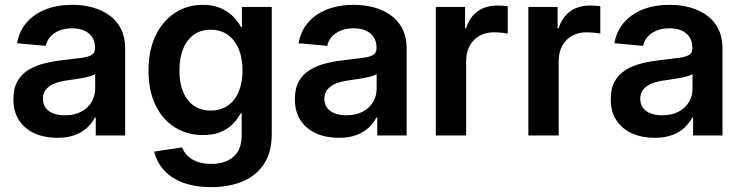

<svg xmlns="http://www.w3.org/2000/svg" viewBox="-20 -558 3057 791"><path d="M215.8 9.8Q164.1 9.8 123.3 -8.3Q82.5 -26.4 58.8 -61.8Q35.2 -97.2 35.2 -149.4Q35.2 -194.3 52 -223.6Q68.8 -252.9 97.9 -270.5Q127 -288.1 163.8 -297.1Q200.7 -306.2 240.2 -310.5Q288.1 -315.9 316.9 -319.8Q345.7 -323.7 358.6 -332.3Q371.6 -340.8 371.6 -358.9V-361.8Q371.6 -386.2 360.4 -404.1Q349.1 -421.9 328.1 -431.6Q307.1 -441.4 276.9 -441.4Q246.1 -441.4 223.1 -431.6Q200.2 -421.9 186.3 -405.5Q172.4 -389.2 168.5 -369.1L50.3 -379.9Q59.1 -429.7 89.6 -465.1Q120.1 -500.5 168.2 -519.3Q216.3 -538.1 277.8 -538.1Q323.2 -538.1 362.5 -527.1Q401.9 -516.1 431.9 -494.1Q461.9 -472.2 478.8 -438.2Q495.6 -404.3 495.6 -357.4V0H374.5V-73.7H371.1Q358.9 -50.8 338.6 -31.7Q318.4 -12.7 288.1 -1.5Q257.8 9.8 215.8 9.8ZM247.1 -83Q286.6 -83 314.7 -97.9Q342.8 -112.8 357.4 -137.9Q372.1 -163.1 372.1 -192.9V-252.9Q366.2 -248.5 353.5 -244.6Q340.8 -240.7 324 -237.5Q307.1 -234.4 289.3 -231.7Q271.5 -229 255.4 -226.6Q228 -223.1 205.6 -214.4Q183.1 -205.6 169.9 -190.2Q156.7 -174.8 156.7 -150.9Q156.7 -128.9 168 -113.8Q179.2 -98.6 199.7 -90.8Q220.2 -83 247.1 -83Z M850.6 212.9Q783.7 212.9 734.6 194.6Q685.5 176.3 655.5 143.1Q625.5 109.9 615.2 66.4L730.5 49.3Q737.3 68.4 752.7 83.7Q768.1 99.1 792.5 108.2Q816.9 117.2 850.6 117.2Q908.7 117.2 942.1 87.6Q975.6 58.1 975.6 -0.5V-90.3H970.7Q957.5 -64.9 936.5 -44.7Q915.5 -24.4 885.7 -12.9Q856 -1.5 815.9 -1.5Q751 -1.5 700.2 -33.4Q649.4 -65.4 620.6 -124.8Q591.8 -184.1 591.8 -266.6Q591.8 -350.1 620.8 -410.9Q649.9 -471.7 700.7 -504.9Q751.5 -538.1 815.9 -538.1Q856 -538.1 886.2 -525.6Q916.5 -513.2 938 -492.4Q959.5 -471.7 973.1 -446.3H976.6V-529.3H1099.6V-6.8Q1099.6 69.8 1067.1 118.4Q1034.7 167 978.3 189.9Q921.9 212.9 850.6 212.9ZM847.7 -102.5Q888.7 -102.5 918.2 -122.8Q947.8 -143.1 963.4 -180.2Q979 -217.3 979 -268.1Q979 -318.4 963.4 -356Q947.8 -393.6 918.2 -414.6Q888.7 -435.5 847.7 -435.5Q807.6 -435.5 778.8 -415Q750 -394.5 734.6 -356.9Q719.2 -319.3 719.2 -268.1Q719.2 -216.3 734.6 -179.2Q750 -142.1 778.8 -122.3Q807.6 -102.5 847.7 -102.5Z M1375.5 9.8Q1323.7 9.8 1283 -8.3Q1242.2 -26.4 1218.5 -61.8Q1194.8 -97.2 1194.8 -149.4Q1194.8 -194.3 1211.7 -223.6Q1228.5 -252.9 1257.6 -270.5Q1286.6 -288.1 1323.5 -297.1Q1360.4 -306.2 1399.9 -310.5Q1447.8 -315.9 1476.6 -319.8Q1505.4 -323.7 1518.3 -332.3Q1531.2 -340.8 1531.2 -358.9V-361.8Q1531.2 -386.2 1520 -404.1Q1508.8 -421.9 1487.8 -431.6Q1466.8 -441.4 1436.5 -441.4Q1405.8 -441.4 1382.8 -431.6Q1359.9 -421.9 1345.9 -405.5Q1332 -389.2 1328.1 -369.1L1210 -379.9Q1218.8 -429.7 1249.3 -465.1Q1279.8 -500.5 1327.9 -519.3Q1376 -538.1 1437.5 -538.1Q1482.9 -538.1 1522.2 -527.1Q1561.5 -516.1 1591.6 -494.1Q1621.6 -472.2 1638.4 -438.2Q1655.3 -404.3 1655.3 -357.4V0H1534.2V-73.7H1530.8Q1518.6 -50.8 1498.3 -31.7Q1478 -12.7 1447.8 -1.5Q1417.5 9.8 1375.5 9.8ZM1406.7 -83Q1446.3 -83 1474.4 -97.9Q1502.4 -112.8 1517.1 -137.9Q1531.7 -163.1 1531.7 -192.9V-252.9Q1525.9 -248.5 1513.2 -244.6Q1500.5 -240.7 1483.6 -237.5Q1466.8 -234.4 1449 -231.7Q1431.2 -229 1415 -226.6Q1387.7 -223.1 1365.2 -214.4Q1342.8 -205.6 1329.6 -190.2Q1316.4 -174.8 1316.4 -150.9Q1316.4 -128.9 1327.6 -113.8Q1338.9 -98.6 1359.4 -90.8Q1379.9 -83 1406.7 -83Z M1775.4 0V-529.3H1896V-440.9H1899.9Q1914.1 -486.8 1947.3 -511Q1980.5 -535.2 2029.3 -535.2Q2040.5 -535.2 2052.2 -534.4Q2064 -533.7 2071.8 -532.2V-419.9Q2064.9 -421.4 2047.9 -423.1Q2030.8 -424.8 2013.2 -424.8Q1981.4 -424.8 1955.8 -410.6Q1930.2 -396.5 1915.3 -369.9Q1900.4 -343.3 1900.4 -305.2V0Z M2156.7 0V-529.3H2277.3V-440.9H2281.2Q2295.4 -486.8 2328.6 -511Q2361.8 -535.2 2410.6 -535.2Q2421.9 -535.2 2433.6 -534.4Q2445.3 -533.7 2453.1 -532.2V-419.9Q2446.3 -421.4 2429.2 -423.1Q2412.1 -424.8 2394.5 -424.8Q2362.8 -424.8 2337.2 -410.6Q2311.5 -396.5 2296.6 -369.9Q2281.7 -343.3 2281.7 -305.2V0Z M2676.8 9.8Q2625 9.8 2584.2 -8.3Q2543.5 -26.4 2519.8 -61.8Q2496.1 -97.2 2496.1 -149.4Q2496.1 -194.3 2512.9 -223.6Q2529.8 -252.9 2558.8 -270.5Q2587.9 -288.1 2624.8 -297.1Q2661.6 -306.2 2701.2 -310.5Q2749 -315.9 2777.8 -319.8Q2806.6 -323.7 2819.6 -332.3Q2832.5 -340.8 2832.5 -358.9V-361.8Q2832.5 -386.2 2821.3 -404.1Q2810.1 -421.9 2789.1 -431.6Q2768.1 -441.4 2737.8 -441.4Q2707 -441.4 2684.1 -431.6Q2661.1 -421.9 2647.2 -405.5Q2633.3 -389.2 2629.4 -369.1L2511.2 -379.9Q2520 -429.7 2550.5 -465.1Q2581.1 -500.5 2629.2 -519.3Q2677.2 -538.1 2738.8 -538.1Q2784.2 -538.1 2823.5 -527.1Q2862.8 -516.1 2892.8 -494.1Q2922.9 -472.2 2939.7 -438.2Q2956.5 -404.3 2956.5 -357.4V0H2835.4V-73.7H2832Q2819.8 -50.8 2799.6 -31.7Q2779.3 -12.7 2749 -1.5Q2718.8 9.8 2676.8 9.8ZM2708 -83Q2747.6 -83 2775.6 -97.9Q2803.7 -112.8 2818.4 -137.9Q2833 -163.1 2833 -192.9V-252.9Q2827.1 -248.5 2814.5 -244.6Q2801.8 -240.7 2784.9 -237.5Q2768.1 -234.4 2750.2 -231.7Q2732.4 -229 2716.3 -226.6Q2689 -223.1 2666.5 -214.4Q2644 -205.6 2630.9 -190.2Q2617.7 -174.8 2617.7 -150.9Q2617.7 -128.9 2628.9 -113.8Q2640.1 -98.6 2660.6 -90.8Q2681.2 -83 2708 -83Z"/></svg>

Font: Inter 24pt SemiBold
Style: Regular
Weight: 600
Designer: Rasmus Andersson
Foundry: rsms
Version: Version 4.001;git-66647c0bb